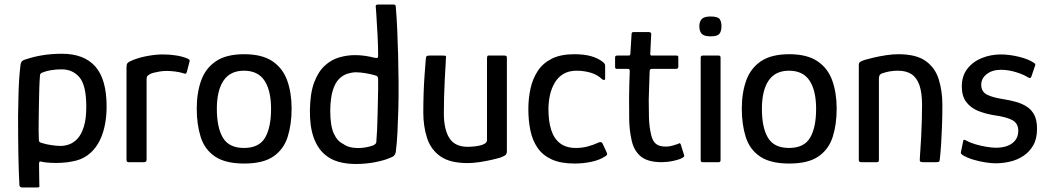

<svg xmlns="http://www.w3.org/2000/svg" viewBox="-20 -718 4642 850"><path d="M66 103Q63 50 61.5 -26Q60 -102 60 -203Q61 -239 61.5 -280.5Q62 -322 64.5 -362Q67 -402 71 -432Q72 -440 76.5 -446Q81 -452 97 -456Q125 -466 165.5 -473Q206 -480 255 -480Q352 -480 402 -423.5Q452 -367 452 -246Q452 -198 442.5 -156Q433 -114 414 -82Q395 -50 366 -29.5Q337 -9 298 -3Q280 1 255.5 2.5Q231 4 208 3Q185 2 169 -1Q162 -3 158 -3Q154 -3 153 3Q153 11 153 27Q153 43 153.5 61.5Q154 80 154 94Q155 103 154.5 107.5Q154 112 143 112H79Q73 112 70 109.5Q67 107 66 103ZM152 -100Q152 -92 156 -89Q160 -86 165 -85Q184 -79 207.5 -75.5Q231 -72 249 -72Q267 -72 286.5 -79Q306 -86 323 -104Q340 -122 351 -156.5Q362 -191 362 -246Q362 -340 332 -375.5Q302 -411 253 -411Q229 -411 207 -407.5Q185 -404 168 -397Q163 -395 160 -392Q157 -389 157 -384Q155 -360 154 -329Q153 -298 152.5 -264.5Q152 -231 151.5 -199Q151 -167 151 -141Q151 -115 152 -100Z M700 -477Q765 -477 810 -459Q816 -456 818.5 -453Q821 -450 819 -445L807 -399Q805 -393 802.5 -392Q800 -391 794 -393Q776 -399 755 -401.5Q734 -404 718 -404Q702 -404 687 -401.5Q672 -399 660.5 -396Q649 -393 644 -390Q639 -387 634 -383Q629 -379 629 -365V-14Q629 -5 626 -2.5Q623 0 617 0H549Q546 0 543 -2Q540 -4 540 -12V-418Q540 -433 544 -438Q548 -443 557 -447Q586 -461 626.5 -469Q667 -477 700 -477Z M1061 6Q978 6 932 -25Q886 -56 868.5 -111.5Q851 -167 851 -237Q851 -307 870.5 -361.5Q890 -416 936 -447Q982 -478 1061 -478Q1140 -478 1186 -447Q1232 -416 1251.5 -361.5Q1271 -307 1271 -237Q1271 -167 1253.5 -112Q1236 -57 1190.5 -25.5Q1145 6 1061 6ZM1060 -63Q1127 -63 1153.5 -108.5Q1180 -154 1180 -236Q1180 -317 1151 -361Q1122 -405 1060 -405Q999 -405 969.5 -361Q940 -317 940 -236Q940 -153 967 -108Q994 -63 1060 -63Z M1352 -230Q1353 -306 1371 -353.5Q1389 -401 1418 -427.5Q1447 -454 1482 -464Q1517 -474 1551 -474Q1575 -474 1598 -470.5Q1621 -467 1635 -463Q1645 -461 1649.5 -461.5Q1654 -462 1654 -471Q1654 -488 1653.5 -512Q1653 -536 1651.5 -561.5Q1650 -587 1648.5 -611.5Q1647 -636 1646 -655Q1645 -674 1644 -682Q1642 -693 1645 -695.5Q1648 -698 1654 -698H1721Q1725 -698 1728.5 -696.5Q1732 -695 1732 -690Q1736 -644 1738.5 -588.5Q1741 -533 1742.5 -473.5Q1744 -414 1744.5 -353.5Q1745 -293 1743.5 -236.5Q1742 -180 1739.5 -131Q1737 -82 1732 -44Q1730 -36 1725.5 -30Q1721 -24 1704 -18Q1681 -8 1640.5 0Q1600 8 1554 8Q1513 8 1478 -2Q1443 -12 1418 -34Q1385 -62 1368 -111Q1351 -160 1352 -230ZM1442 -229Q1442 -162 1457.5 -127.5Q1473 -93 1499 -81Q1516 -68 1541 -64.5Q1566 -61 1591.5 -64.5Q1617 -68 1636 -76Q1640 -79 1643 -82Q1646 -85 1646 -90Q1648 -114 1649.5 -144.5Q1651 -175 1651.5 -207.5Q1652 -240 1653 -270.5Q1654 -301 1654 -326.5Q1654 -352 1654 -367Q1654 -376 1650.5 -379.5Q1647 -383 1642 -384Q1622 -390 1598 -394Q1574 -398 1556 -398Q1539 -398 1519 -392Q1499 -386 1481.5 -369Q1464 -352 1453.5 -318.5Q1443 -285 1442 -229Z M2050 4Q1972 4 1929.5 -26Q1887 -56 1870.5 -107.5Q1854 -159 1854 -220Q1854 -264 1855.5 -308Q1857 -352 1860 -391Q1863 -430 1865 -456Q1866 -468 1869.5 -470Q1873 -472 1883 -472H1938Q1948 -472 1952 -471Q1956 -470 1954 -458Q1954 -452 1952.5 -427Q1951 -402 1949 -366Q1947 -330 1946 -290.5Q1945 -251 1945 -216Q1945 -145 1969.5 -106.5Q1994 -68 2051 -68Q2058 -68 2072 -69Q2086 -70 2101 -73Q2116 -76 2126 -82Q2136 -88 2136 -98V-460Q2136 -464 2137 -468Q2138 -472 2142 -472H2214Q2217 -472 2220.5 -470.5Q2224 -469 2224 -463V-49Q2224 -37 2217.5 -31.5Q2211 -26 2191 -19Q2181 -16 2157 -10.5Q2133 -5 2104 -0.5Q2075 4 2050 4Z M2524 6Q2462 6 2422 -12.5Q2382 -31 2359.5 -64Q2337 -97 2328 -141Q2319 -185 2319 -235Q2319 -282 2328.5 -325.5Q2338 -369 2360.5 -403.5Q2383 -438 2422.5 -458Q2462 -478 2523 -478Q2565 -478 2596 -469.5Q2627 -461 2650 -443Q2656 -437 2657.5 -434Q2659 -431 2659 -425V-371Q2659 -364 2654.5 -364Q2650 -364 2646 -367Q2624 -388 2594 -396.5Q2564 -405 2533 -405Q2498 -405 2474 -390.5Q2450 -376 2435.5 -351Q2421 -326 2414.5 -296Q2408 -266 2408 -234Q2408 -182 2420 -143.5Q2432 -105 2459 -84Q2486 -63 2529 -63Q2557 -63 2581.5 -69.5Q2606 -76 2630 -87Q2642 -93 2648 -82L2666 -43Q2669 -37 2667.5 -33.5Q2666 -30 2661 -27Q2636 -10 2599.5 -2Q2563 6 2524 6Z M2910 0Q2846 0 2815 -27Q2784 -54 2775 -103Q2766 -145 2765.5 -191Q2765 -237 2765 -285Q2765 -317 2766 -345Q2767 -373 2768 -404Q2768 -413 2760 -413H2712Q2707 -413 2705 -415Q2703 -417 2703 -423V-462Q2703 -468 2705 -470Q2707 -472 2713 -472H2762Q2768 -472 2769.5 -475Q2771 -478 2771 -485L2776 -567Q2776 -576 2784 -576H2853Q2857 -576 2860.5 -573.5Q2864 -571 2863 -567L2859 -485Q2858 -477 2859.5 -474.5Q2861 -472 2866 -472H2973Q2980 -472 2981.5 -470.5Q2983 -469 2983 -461V-423Q2983 -418 2980.5 -415.5Q2978 -413 2972 -413H2866Q2861 -413 2858.5 -410.5Q2856 -408 2856 -401Q2855 -371 2854 -340Q2853 -309 2852 -277Q2852 -238 2853 -197.5Q2854 -157 2863 -120Q2869 -94 2883.5 -81.5Q2898 -69 2928 -69Q2941 -69 2954.5 -72.5Q2968 -76 2979 -80Q2988 -85 2990.5 -83.5Q2993 -82 2995 -75L3008 -33Q3011 -27 3006.5 -23Q3002 -19 2990 -14Q2979 -10 2964 -6.5Q2949 -3 2934.5 -1.5Q2920 0 2910 0Z M3174 -602Q3174 -580 3165 -568.5Q3156 -557 3126 -557Q3097 -557 3086.5 -568.5Q3076 -580 3076 -602Q3076 -622 3086.5 -633.5Q3097 -645 3126 -645Q3158 -645 3166 -633.5Q3174 -622 3174 -602ZM3170 -9Q3170 0 3162 0H3091Q3082 0 3082 -9V-463Q3082 -472 3091 -472H3162Q3170 -472 3170 -463Z M3474 6Q3391 6 3345 -25Q3299 -56 3281.5 -111.5Q3264 -167 3264 -237Q3264 -307 3283.5 -361.5Q3303 -416 3349 -447Q3395 -478 3474 -478Q3553 -478 3599 -447Q3645 -416 3664.5 -361.5Q3684 -307 3684 -237Q3684 -167 3666.5 -112Q3649 -57 3603.5 -25.5Q3558 6 3474 6ZM3473 -63Q3540 -63 3566.5 -108.5Q3593 -154 3593 -236Q3593 -317 3564 -361Q3535 -405 3473 -405Q3412 -405 3382.5 -361Q3353 -317 3353 -236Q3353 -153 3380 -108Q3407 -63 3473 -63Z M3793 0Q3782 0 3782 -9Q3782 -115 3782 -220.5Q3782 -326 3782 -431Q3782 -439 3787.5 -443.5Q3793 -448 3809 -453Q3822 -457 3847.5 -463Q3873 -469 3902.5 -473.5Q3932 -478 3957 -478Q4036 -478 4078 -448Q4120 -418 4136 -366.5Q4152 -315 4152 -253Q4152 -209 4150.5 -164.5Q4149 -120 4146.5 -81.5Q4144 -43 4141 -16Q4140 -4 4137 -2Q4134 0 4124 0H4068Q4058 0 4054.5 -2.5Q4051 -5 4052 -14Q4052 -20 4054 -46.5Q4056 -73 4058 -110Q4060 -147 4061 -185.5Q4062 -224 4062 -254Q4062 -307 4050.5 -340.5Q4039 -374 4015.5 -389.5Q3992 -405 3955 -405Q3936 -405 3919 -402Q3902 -399 3888 -394Q3881 -393 3876 -387.5Q3871 -382 3871 -368Q3871 -315 3871 -255.5Q3871 -196 3871 -133.5Q3871 -71 3871 -9Q3871 0 3863 0Z M4244 -93Q4245 -100 4249.5 -99Q4254 -98 4259 -95Q4275 -86 4299 -79Q4323 -72 4347.5 -68Q4372 -64 4390 -64Q4416 -64 4438 -71.5Q4460 -79 4474 -96Q4488 -113 4488 -139Q4488 -171 4463 -185.5Q4438 -200 4380 -208Q4343 -214 4310.5 -227Q4278 -240 4258 -266Q4238 -292 4238 -335Q4238 -382 4262.5 -413.5Q4287 -445 4326.5 -461Q4366 -477 4411 -477Q4447 -477 4489.5 -467Q4532 -457 4557 -440Q4563 -436 4563.5 -433.5Q4564 -431 4562 -426L4546 -379Q4543 -369 4532 -375Q4512 -388 4478 -398.5Q4444 -409 4411 -409Q4373 -409 4348.5 -390Q4324 -371 4324 -343Q4324 -312 4349.5 -299Q4375 -286 4422 -279Q4453 -274 4479.5 -266.5Q4506 -259 4527 -245Q4548 -231 4559.5 -208Q4571 -185 4571 -148Q4571 -104 4554.5 -75Q4538 -46 4511 -28Q4484 -10 4451.5 -2.5Q4419 5 4387 5Q4371 5 4343.5 1Q4316 -3 4288 -11.5Q4260 -20 4241 -32Q4237 -35 4235 -37.5Q4233 -40 4234 -44Z"/></svg>

Font: Glory Medium
Style: Regular
Weight: 500
Designer: Robert Leuschke
Foundry: Robert Leuschke
Version: Version 1.011